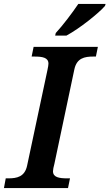

<svg xmlns="http://www.w3.org/2000/svg" viewBox="-42 -951 554 971"><path d="M237 -771H294C361 -807 457 -884 489 -921L492 -931H354C323 -885 276 -823 240 -784ZM-22 0H302L312 -49H299C257 -49 226 -54 226 -85C226 -93 229 -108 233 -122L334 -600C346 -657 385 -665 430 -665H443L453 -714H128L118 -665H131C173 -665 203 -660 203 -629C203 -623 201 -611 198 -597L95 -113C83 -57 44 -49 0 -49H-13Z"/></svg>

Font: Noto Serif SemiBold
Style: Italic
Weight: 600
Italic angle: -12°
Designer: Monotype Design Team
Foundry: Monotype Imaging Inc.
Version: Version 2.014